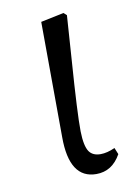

<svg xmlns="http://www.w3.org/2000/svg" viewBox="-68 -571 439 631"><g transform="rotate(-10 151.5 -256.0)"><path d="M203 14Q113 14 113 -125L111 -510L188 -526L198 -517Q194 -460 188 -371Q175 -191 176 -133Q177 -84 190 -65Q202 -48 228 -48Q250 -48 276 -60L285 -38Q256 14 203 14Z"/></g></svg>

Font: GenRyuMin TW R
Style: Regular
Weight: 400
Version: Version 1.501;PS 1;hotconv 16.6.51;makeotf.lib2.5.65220